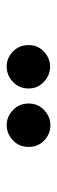

<svg xmlns="http://www.w3.org/2000/svg" viewBox="182 -1095 171 575"><g transform="rotate(90 267.5 -807.5)"><path d="M179 -742Q154 -742 134.5 -760.5Q115 -779 115 -808Q115 -835 134.5 -853.5Q154 -872 180 -872Q205 -872 225 -853.5Q245 -835 245 -808Q245 -779 225 -760.5Q205 -742 179 -742ZM355 -742Q330 -742 310 -760.5Q290 -779 290 -808Q290 -836 310 -854.5Q330 -873 355 -873Q381 -873 400.5 -854.5Q420 -836 420 -808Q420 -779 400 -760.5Q380 -742 355 -742Z"/></g></svg>

Font: Phudu ExtraBold
Style: Regular
Weight: 800
Version: Version 1.005;gftools[0.9.23]